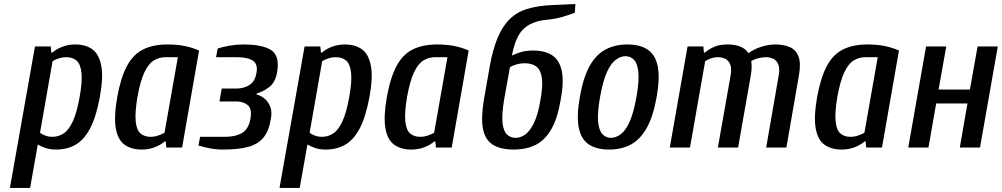

<svg xmlns="http://www.w3.org/2000/svg" viewBox="-20 -730 4957 950"><path d="M29 200 153 -500H231L234 -470H239Q260 -488 289.5 -499Q319 -510 352 -510Q404 -510 437 -486Q470 -462 481 -405Q492 -348 474 -250Q456 -152 426 -95Q396 -38 354 -14Q312 10 258 10Q229 10 207.5 3Q186 -4 167 -15L129 200ZM239 -53Q269 -53 294.5 -69.5Q320 -86 340 -129Q360 -172 374 -250Q388 -328 383 -371Q378 -414 358.5 -430.5Q339 -447 308 -447Q289 -447 270.5 -441Q252 -435 240 -427L178 -73Q186 -66 203 -59.5Q220 -53 239 -53Z M681 10Q630 10 596.5 -14Q563 -38 553 -95Q543 -152 560 -250Q578 -348 609 -405Q640 -462 689.5 -486Q739 -510 809 -510Q856 -510 893.5 -502.5Q931 -495 965 -480L881 0H803L800 -30H795Q774 -12 744.5 -1Q715 10 681 10ZM725 -53Q744 -53 763 -59.5Q782 -66 794 -73L860 -447H798Q767 -447 740.5 -430.5Q714 -414 694 -371Q674 -328 660 -250Q647 -172 651.5 -129Q656 -86 675.5 -69.5Q695 -53 725 -53Z M1082 10Q1050 10 1017 3.5Q984 -3 962 -10L970 -53H1093Q1145 -53 1177.5 -72Q1210 -91 1219 -142Q1228 -192 1205.5 -210Q1183 -228 1151 -228H1066L1077 -292H1152Q1185 -292 1213.5 -309Q1242 -326 1249 -370Q1257 -413 1231 -430Q1205 -447 1153 -447H1049L1057 -490Q1081 -498 1116 -504Q1151 -510 1183 -510Q1280 -510 1322.5 -481.5Q1365 -453 1351 -372Q1342 -322 1312.5 -299.5Q1283 -277 1250 -267L1249 -263Q1271 -257 1289 -242Q1307 -227 1317 -202.5Q1327 -178 1320 -140Q1310 -80 1282 -47.5Q1254 -15 1205.5 -2.5Q1157 10 1082 10Z M1363 200 1487 -500H1565L1568 -470H1573Q1594 -488 1623.5 -499Q1653 -510 1686 -510Q1738 -510 1771 -486Q1804 -462 1815 -405Q1826 -348 1808 -250Q1790 -152 1760 -95Q1730 -38 1688 -14Q1646 10 1592 10Q1563 10 1541.5 3Q1520 -4 1501 -15L1463 200ZM1573 -53Q1603 -53 1628.5 -69.5Q1654 -86 1674 -129Q1694 -172 1708 -250Q1722 -328 1717 -371Q1712 -414 1692.5 -430.5Q1673 -447 1642 -447Q1623 -447 1604.5 -441Q1586 -435 1574 -427L1512 -73Q1520 -66 1537 -59.5Q1554 -53 1573 -53Z M2015 10Q1964 10 1930.5 -14Q1897 -38 1887 -95Q1877 -152 1894 -250Q1912 -348 1943 -405Q1974 -462 2023.5 -486Q2073 -510 2143 -510Q2190 -510 2227.5 -502.5Q2265 -495 2299 -480L2215 0H2137L2134 -30H2129Q2108 -12 2078.5 -1Q2049 10 2015 10ZM2059 -53Q2078 -53 2097 -59.5Q2116 -66 2128 -73L2194 -447H2132Q2101 -447 2074.5 -430.5Q2048 -414 2028 -371Q2008 -328 1994 -250Q1981 -172 1985.5 -129Q1990 -86 2009.5 -69.5Q2029 -53 2059 -53Z M2521 10Q2458 10 2419.5 -13.5Q2381 -37 2370 -91Q2359 -145 2374 -235L2403 -400Q2418 -485 2442 -542.5Q2466 -600 2501.5 -635Q2537 -670 2589 -686Q2641 -702 2712 -705L2827 -710L2824 -667Q2796 -656 2761 -646Q2726 -636 2684 -632Q2610 -625 2570 -586.5Q2530 -548 2513 -455Q2535 -466 2560 -473Q2585 -480 2617 -480Q2676 -480 2712 -456.5Q2748 -433 2759.5 -379.5Q2771 -326 2754 -235Q2739 -145 2708 -91Q2677 -37 2631 -13.5Q2585 10 2521 10ZM2531 -48Q2556 -48 2579 -64.5Q2602 -81 2622 -121.5Q2642 -162 2654 -235Q2667 -306 2661 -345.5Q2655 -385 2633.5 -401Q2612 -417 2577 -417Q2555 -417 2534.5 -411Q2514 -405 2503 -397L2474 -235Q2462 -162 2466.5 -121.5Q2471 -81 2488.5 -64.5Q2506 -48 2531 -48Z M2993 10Q2932 10 2894 -15Q2856 -40 2844 -97Q2832 -154 2849 -250Q2866 -347 2897.5 -403.5Q2929 -460 2976 -485Q3023 -510 3084 -510Q3146 -510 3184 -485Q3222 -460 3234 -403.5Q3246 -347 3229 -250Q3212 -154 3180 -97Q3148 -40 3101.5 -15Q3055 10 2993 10ZM3003 -48Q3027 -48 3051 -65.5Q3075 -83 3095 -127Q3115 -171 3129 -250Q3143 -329 3138.5 -373Q3134 -417 3116.5 -434.5Q3099 -452 3075 -452Q3051 -452 3027 -434.5Q3003 -417 2983 -373Q2963 -329 2949 -250Q2935 -171 2939.5 -127Q2944 -83 2961.5 -65.5Q2979 -48 3003 -48Z M3294 0 3382 -500H3460L3463 -470H3468Q3489 -488 3515.5 -499Q3542 -510 3580 -510Q3615 -510 3641.5 -500Q3668 -490 3684 -467Q3712 -488 3748 -499Q3784 -510 3816 -510Q3856 -510 3886.5 -497.5Q3917 -485 3930.5 -451.5Q3944 -418 3933 -357L3871 0H3771L3833 -357Q3839 -392 3831 -411.5Q3823 -431 3806.5 -439Q3790 -447 3771 -447Q3750 -447 3730 -441.5Q3710 -436 3697 -428Q3699 -417 3699 -398.5Q3699 -380 3695 -357L3632 0H3532L3595 -357Q3601 -392 3593 -411.5Q3585 -431 3568.5 -439Q3552 -447 3534 -447Q3515 -447 3497.5 -441Q3480 -435 3469 -427L3394 0Z M4144 10Q4093 10 4059.5 -14Q4026 -38 4016 -95Q4006 -152 4023 -250Q4041 -348 4072 -405Q4103 -462 4152.5 -486Q4202 -510 4272 -510Q4319 -510 4356.5 -502.5Q4394 -495 4428 -480L4344 0H4266L4263 -30H4258Q4237 -12 4207.5 -1Q4178 10 4144 10ZM4188 -53Q4207 -53 4226 -59.5Q4245 -66 4257 -73L4323 -447H4261Q4230 -447 4203.5 -430.5Q4177 -414 4157 -371Q4137 -328 4123 -250Q4110 -172 4114.5 -129Q4119 -86 4138.5 -69.5Q4158 -53 4188 -53Z M4474 0 4562 -500H4662L4624 -287H4779L4817 -500H4917L4829 0H4729L4767 -218H4612L4574 0Z"/></svg>

Font: Cuprum Medium
Style: Italic
Weight: 500
Italic angle: -10°
Version: Version 3.000